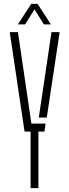

<svg xmlns="http://www.w3.org/2000/svg" viewBox="-20 -965 356 985"><path d="M137 0V-290H106L30 -800H72L108 -556L141 -331H214L208 -290H177V0ZM179 -362 208 -556 244 -800H286L220 -362ZM72 -840 140 -945H173L241 -840H205L157 -917L109 -840Z"/></svg>

Font: Big Shoulders Stencil Text SC Thin
Style: Regular
Weight: 100
Designer: Patric King
Foundry: XO Type Co
Version: Version 2.001